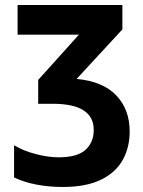

<svg xmlns="http://www.w3.org/2000/svg" viewBox="-20 -734 570 764"><path d="M230 10Q175 10 125 0.5Q75 -9 36 -28V-156Q72 -134 122 -121Q172 -108 213 -108Q288 -108 320.5 -138Q353 -168 353 -217Q353 -321 190 -321H132V-416L294 -596H50V-714H467V-617L285 -420Q390 -410 443 -354Q496 -298 496 -211Q496 -147 468 -97Q440 -47 381 -18.5Q322 10 230 10Z"/></svg>

Font: Noto Sans Mono Condensed
Style: Bold
Weight: 700
Width: 3
Designer: Monotype Design Team
Foundry: Monotype Imaging Inc.
Version: Version 2.014